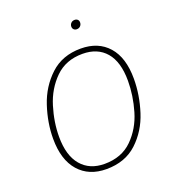

<svg xmlns="http://www.w3.org/2000/svg" viewBox="-154 -977 997 1105"><g transform="rotate(-20 345.0 -425.0)"><path d="M634 -426Q634 -326 602 -226Q570 -126 497 -58Q424 10 309 10Q202 10 140.5 -60Q79 -130 79 -259Q79 -356 112 -456Q145 -556 218.5 -624.5Q292 -693 405 -693Q512 -693 573 -624Q634 -555 634 -426ZM115 -258Q115 -143 166.5 -82.5Q218 -22 309 -22Q414 -22 479 -86.5Q544 -151 571 -243.5Q598 -336 598 -426Q598 -542 547 -601.5Q496 -661 404 -661Q302 -661 237 -597Q172 -533 143.5 -440Q115 -347 115 -258ZM398 -830Q398 -842 406.5 -851Q415 -860 429 -860Q440 -860 447 -853.5Q454 -847 454 -836Q454 -823 445.5 -814Q437 -805 423 -805Q412 -805 405 -812Q398 -819 398 -830Z"/></g></svg>

Font: FiraGO UltraLight
Style: Italic
Weight: 200
Italic angle: -8°
Designer: bBox Type GmbH
Foundry: bBox Type GmbH
Version: Version 1.001